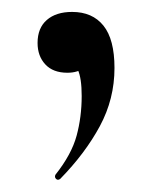

<svg xmlns="http://www.w3.org/2000/svg" viewBox="-20 -114 262 322"><path d="M101 -94Q135 -94 153.5 -71Q172 -48 172 0Q172 52 147.5 97.5Q123 143 81 186Q77 189 74 186Q71 183 73 179Q100 145 108.5 113.5Q117 82 117 47Q117 17 110.5 3Q104 -11 94 -20L131 -27Q132 -10 121.5 -1Q111 8 93 8Q69 8 56 -6Q43 -20 43 -42Q43 -67 58.5 -80.5Q74 -94 101 -94Z"/></svg>

Font: Cormorant Infant Light SemiBold
Style: Regular
Weight: 600
Version: Version 4.001